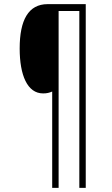

<svg xmlns="http://www.w3.org/2000/svg" viewBox="-20 -780 540 927"><path d="M394 127V-760H210C117 -760 75 -683 75 -546C75 -417 112 -329 188 -329C206 -329 218 -332 232 -338V127H263V-727H363V127Z"/></svg>

Font: Noto Sans Hebrew Condensed ExtraLight
Style: Regular
Weight: 200
Width: 3
Designer: Monotype Design Team
Foundry: Monotype Imaging Inc.
Version: Version 2.004